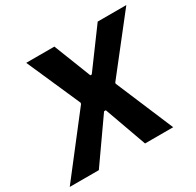

<svg xmlns="http://www.w3.org/2000/svg" viewBox="-188 -870 1061 1040"><g transform="rotate(-30 343.0 -350.0)"><path d="M-36 0H146L330 -262H341L435 0H611L459 -360L460 -366L722 -700H543L372 -468H363L272 -700H96L243 -366L242 -359Z"/></g></svg>

Font: Fixel Display
Style: Bold Italic
Weight: 700
Italic angle: -10°
Designer: AlfaBravo + MacPaw
Foundry: Kyrylo Tkachov, Marchela Mozhyna, Serhii Makarenko, Maria Weinstein, Zakhar Kryvoshyya
Version: Version 1.210;Glyphs 3.2 (3217)